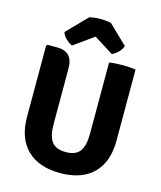

<svg xmlns="http://www.w3.org/2000/svg" viewBox="-134 -1012 940 1122"><g transform="rotate(15 336.5 -450.5)"><path d="M607 -683V-252Q607 -124 537 -54.5Q467 15 337 15Q207 15 136.5 -54.5Q66 -124 66 -252V-683L73 -690H132Q227 -690 227 -588V-250Q227 -180 252 -146Q277 -112 337 -112Q397 -112 422 -146Q447 -180 447 -250V-683Q478 -689 527 -689Q575 -689 607 -683ZM449 -735 332 -809 212 -723Q194 -730 174 -749Q154 -768 149 -788L267 -909Q329 -923 397 -910L511 -800Q504 -778 485.5 -760Q467 -742 449 -735Z"/></g></svg>

Font: Signika
Style: Bold
Weight: 700
Designer: Anna Giedrys
Foundry: Anna Giedrys
Version: Version 1.001